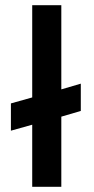

<svg xmlns="http://www.w3.org/2000/svg" viewBox="-20 -719 360 739"><path d="M104 -699H216V-375L291 -397V-292L216 -270V0H104V-239L22 -216V-321L104 -344Z"/></svg>

Font: Myanmar Khyay
Style: Regular
Weight: 400
Designer: Danh Hong
Foundry: Google Inc.
Version: Version 1.10 March 4, 2015